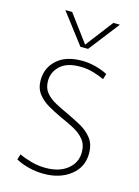

<svg xmlns="http://www.w3.org/2000/svg" viewBox="-114 -796 630 870"><g transform="rotate(15 201.5 -361.0)"><path d="M179 10Q143 10 109 1.5Q75 -7 47 -22L55 -48Q80 -36 113 -27Q146 -18 180 -18Q244 -18 282.5 -49Q321 -80 321 -129Q321 -165 301.5 -188.5Q282 -212 251 -228Q220 -244 186 -259Q154 -274 124.5 -291Q95 -308 75.5 -333.5Q56 -359 56 -397Q56 -454 97.5 -492Q139 -530 215 -530Q247 -530 279.5 -521.5Q312 -513 336 -500L328 -474Q307 -484 277 -493Q247 -502 213 -502Q151 -502 120 -472.5Q89 -443 89 -402Q89 -369 106 -348Q123 -327 150.5 -312Q178 -297 209 -283Q243 -267 276.5 -249Q310 -231 332 -203.5Q354 -176 354 -132Q354 -68 304.5 -29Q255 10 179 10ZM191 -589 82 -732H114L209 -604L307 -732H338L227 -589Z"/></g></svg>

Font: Murecho ExtraLight
Style: Regular
Weight: 200
Designer: Neil Summerour
Foundry: Positype
Version: Version 1.010; ttfautohint (v1.8.3)